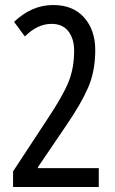

<svg xmlns="http://www.w3.org/2000/svg" viewBox="-20 -744 459 764"><path d="M373 0V-75H131V-79L243 -244Q302 -330 330.5 -395Q359 -460 359 -545Q359 -624 315 -674Q271 -724 192 -724Q106 -724 36 -657L79 -599Q129 -649 185 -649Q229 -649 252 -619.5Q275 -590 275 -542Q275 -473 252.5 -417.5Q230 -362 168 -269L32 -62V0Z"/></svg>

Font: Noto Sans Display Condensed
Style: Regular
Weight: 400
Width: 3
Designer: Monotype Design Team
Foundry: Monotype Imaging Inc.
Version: Version 1.900